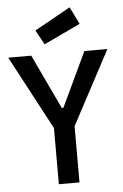

<svg xmlns="http://www.w3.org/2000/svg" viewBox="-59 -922 618 964"><g transform="rotate(-5 250.0 -440.0)"><path d="M148 -779 329 -880 372 -793 188 -706ZM302 -283V0H198V-283L0 -655H116L246 -380H254L384 -655H500Z"/></g></svg>

Font: TypoPRO Lekton
Style: Bold
Weight: 700
Monospace: yes
Designer: Paolo Mazzetti, Luciano Perondi, Raffaele Flato, Elena Papassissa, Emilio Macchia, Michela Povoleri, Tobias Seemiller, R
Version: Version 34.000